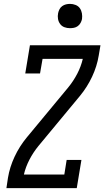

<svg xmlns="http://www.w3.org/2000/svg" viewBox="-20 -968 540 988"><path d="M13 0 21 -53Q30 -108 55 -161.5Q80 -215 118 -261L331 -518Q358 -551 377.5 -588.5Q397 -626 406 -665H199L186 -590H110L134 -735H497L488 -682Q479 -627 454 -573.5Q429 -520 391 -474L178 -217Q151 -184 131.5 -146.5Q112 -109 103 -70H311L323 -145H399L375 0ZM340 -823Q325 -823 311.5 -828Q298 -833 289.5 -844.5Q281 -856 278.5 -870.5Q276 -885 279 -900Q281 -910 286 -920Q291 -930 300 -936.5Q309 -943 319.5 -945.5Q330 -948 340 -948Q355 -948 369 -942.5Q383 -937 391 -925.5Q399 -914 401.5 -899.5Q404 -885 402 -870Q400 -860 394.5 -850Q389 -840 380 -833.5Q371 -827 360.5 -825Q350 -823 340 -823Z"/></svg>

Font: Iosevka Curly Slab Oblique
Style: Regular
Weight: 400
Italic angle: -9°
Monospace: yes
Designer: Belleve Invis
Foundry: Belleve Invis
Version: Version 11.1.0; ttfautohint (v1.8.3)